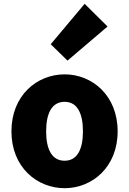

<svg xmlns="http://www.w3.org/2000/svg" viewBox="-20 -973 677 1007"><path d="M319 14C463 14 597 -96 597 -284C597 -473 463 -583 319 -583C174 -583 40 -473 40 -284C40 -96 174 14 319 14ZM319 -130C252 -130 222 -190 222 -284C222 -379 252 -439 319 -439C385 -439 415 -379 415 -284C415 -190 385 -130 319 -130ZM334 -655 544 -834 424 -953 246 -741Z"/></svg>

Font: Noto Sans CJK KR Black
Style: Regular
Weight: 900
Designer: Ryoko NISHIZUKA (kana & ideographs); Paul D. Hunt (Latin, Greek & Cyrillic); Wenlong ZHANG (bopomofo); Sandoll Communica
Foundry: Adobe Systems Incorporated
Version: Version 1.004;PS 1.004;hotconv 1.0.82;makeotf.lib2.5.63406